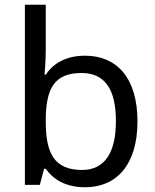

<svg xmlns="http://www.w3.org/2000/svg" viewBox="-20 -780 655 810"><path d="M173 -575V-760H85V0H148L166 -68H173C203 -25 255 10 339 10C471 10 560 -84 560 -268C560 -452 472 -545 339 -545C255 -545 203 -510 173 -465H168C170 -487 173 -530 173 -575ZM324 -472C422 -472 469 -404 469 -269C469 -136 422 -63 326 -63C208 -63 173 -135 173 -267V-271C173 -408 210 -472 324 -472Z"/></svg>

Font: Noto Sans Psalter Pahlavi
Style: Regular
Weight: 400
Designer: Monotype Design Team
Foundry: Monotype Imaging Inc.
Version: Version 2.002